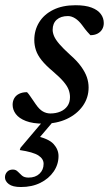

<svg xmlns="http://www.w3.org/2000/svg" viewBox="-48 -474 432 753"><path d="M34 259.5Q1.5 259.5 -13.5 248Q-28.5 236.5 -28.5 221.5Q-28.5 209 -20.2 200Q-12 191 2.5 191Q14 191 21.5 198.8Q29 206.5 38 214.5Q47 222.5 64 222.5Q91 222.5 107 207.2Q123 192 123 168.5Q123 149 102.8 135.8Q82.5 122.5 29.5 114.5L32.5 105.5L128.5 -8H169.5L73.5 105L88 58Q142 69 161.8 90.5Q181.5 112 181.5 138Q181.5 171 162.5 198.8Q143.5 226.5 110.5 243Q77.5 259.5 34 259.5ZM58 -112.5Q64.5 -106 71 -96Q77.5 -86 92 -65.5Q106 -45 120 -37Q134 -29 149.5 -29Q171.5 -29 189 -36.5Q206.5 -44 216.5 -58.2Q226.5 -72.5 226.5 -93Q226.5 -108 221 -122.5Q215.5 -137 201 -154Q186.5 -171 159 -194.5Q131.5 -217.5 115.5 -237.5Q99.5 -257.5 93 -277Q86.5 -296.5 86.5 -317Q86.5 -355.5 105.5 -386.5Q124.5 -417.5 160.8 -435.5Q197 -453.5 248 -453.5Q287 -453.5 311.2 -444.2Q335.5 -435 347.2 -419.2Q359 -403.5 359 -383.5Q359 -369.5 352.5 -358.8Q346 -348 334.2 -342Q322.5 -336 306.5 -336Q301.5 -341.5 294.2 -349.5Q287 -357.5 274 -375.5Q261 -393 246.8 -402Q232.5 -411 218.5 -411Q190.5 -411 174.5 -396.8Q158.5 -382.5 158.5 -357Q158.5 -345.5 164.2 -332Q170 -318.5 184.8 -301.2Q199.5 -284 227 -259Q254.5 -235 270.2 -213Q286 -191 292.8 -171Q299.5 -151 299.5 -131Q299.5 -90.5 276.5 -58.2Q253.5 -26 214 -7.5Q174.5 11 123 11Q80.5 11 53.5 0.5Q26.5 -10 14 -26.8Q1.5 -43.5 1.5 -63Q1.5 -77.5 8 -88.8Q14.5 -100 27.2 -106.2Q40 -112.5 58 -112.5Z"/></svg>

Font: Newsreader 16pt Medium
Style: Italic
Weight: 500
Italic angle: -17°
Designer: Hugues Gentile
Foundry: Production Type
Version: Version 1.003